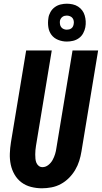

<svg xmlns="http://www.w3.org/2000/svg" viewBox="-20 -1007 549 1035"><path d="M206 8Q176 8 147 0.5Q118 -7 95.5 -24Q73 -41 58.5 -66Q44 -91 38 -119.5Q32 -148 33 -178.5Q34 -209 39 -240L121 -735H259L174 -221Q172 -209 171 -197.5Q170 -186 170 -174.5Q170 -163 171 -151.5Q172 -140 176 -130Q180 -120 188.5 -113Q197 -106 209 -106Q226 -106 240.5 -117.5Q255 -129 263.5 -144.5Q272 -160 277 -176.5Q282 -193 284 -209L371 -735H509L419 -190Q415 -165 407 -139.5Q399 -114 385 -90.5Q371 -67 351.5 -47.5Q332 -28 308 -15Q284 -2 257.5 3Q231 8 206 8ZM340 -783Q316 -783 293.5 -792Q271 -801 257.5 -819Q244 -837 240.5 -861Q237 -885 241 -910Q243 -926 252 -942Q261 -958 275.5 -968.5Q290 -979 307 -983Q324 -987 340 -987Q356 -987 372 -983.5Q388 -980 401 -971.5Q414 -963 423 -951Q432 -939 436.5 -924Q441 -909 442 -893Q443 -877 440 -860Q437 -844 428.5 -828Q420 -812 405.5 -801.5Q391 -791 374 -787Q357 -783 340 -783ZM340 -847Q346 -847 352.5 -848.5Q359 -850 364.5 -854Q370 -858 373 -864Q376 -870 377 -876Q379 -885 377.5 -894Q376 -903 371 -909.5Q366 -916 357.5 -919.5Q349 -923 340 -923Q334 -923 328 -921.5Q322 -920 316.5 -916Q311 -912 307.5 -906Q304 -900 303 -894Q302 -885 303.5 -876Q305 -867 310 -860.5Q315 -854 323 -850.5Q331 -847 340 -847Z"/></svg>

Font: Iosevka Curly Heavy Oblique
Style: Regular
Weight: 900
Italic angle: -9°
Monospace: yes
Designer: Belleve Invis
Foundry: Belleve Invis
Version: Version 11.1.0; ttfautohint (v1.8.3)